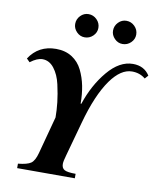

<svg xmlns="http://www.w3.org/2000/svg" viewBox="-96 -982 890 1059"><g transform="rotate(10 348.5 -452.5)"><path d="M592 -839Q592 -813 572.5 -794Q553 -775 526 -775Q500 -775 481 -794.5Q462 -814 462 -839Q462 -866 481 -885.5Q500 -905 526 -905Q553 -905 572.5 -885.5Q592 -866 592 -839ZM380 -839Q380 -813 360.5 -794Q341 -775 314 -775Q288 -775 269 -794.5Q250 -814 250 -839Q250 -866 269 -885.5Q288 -905 314 -905Q341 -905 360.5 -885.5Q380 -866 380 -839ZM697 -628 680 -609Q649 -635 605 -635Q543 -635 486 -556Q424 -469 380 -308L327 -116Q317 -82 317 -67Q317 -43 333.5 -34Q350 -25 396 -25V0H73V-25Q124 -30 144.5 -44Q165 -58 177 -103L233 -312Q233 -352 228 -396.5Q223 -441 211 -494Q199 -547 172 -581.5Q145 -616 107 -616Q77 -616 39 -587L21 -605Q73 -685 171 -685Q223 -685 260.5 -661Q298 -637 318 -596Q338 -555 347 -509.5Q356 -464 356 -411H360Q396 -520 462 -598.5Q528 -677 603 -677Q666 -677 697 -628Z"/></g></svg>

Font: STIX
Style: Bold Italic
Weight: 700
Italic angle: -16.33°
Designer: MicroPress Inc., with final additions and corrections provided by Coen Hoffman, Elsevier (retired)
Version: Version 1.1.1